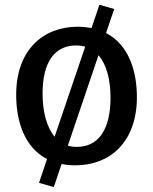

<svg xmlns="http://www.w3.org/2000/svg" viewBox="-20 -675 632 793"><path d="M141.1 80.1 202.1 97.7 234.4 2.4C252 5.9 270.5 7.8 291 7.8C434.6 7.8 542.5 -87.9 545.4 -266.6C546.9 -384.3 509.8 -491.2 418 -538.6L451.7 -637.7L390.6 -655.3L357.9 -559.1C340.3 -562.5 321.3 -564.5 300.8 -564.5C157.7 -564.5 49.3 -468.8 46.9 -290C45.4 -172.4 82.5 -65.4 174.3 -18.1ZM205.6 -110.4C171.9 -150.9 155.8 -215.8 155.8 -288.6C155.8 -417 204.6 -489.3 298.3 -487.3C310.1 -486.8 321.3 -485.4 332 -482.4ZM260.3 -73.7 386.7 -446.8C420.9 -407.7 436.5 -343.8 436.5 -271.5C436.5 -142.6 388.2 -66.4 293.9 -68.4C281.7 -68.4 270.5 -70.3 260.3 -73.7Z"/></svg>

Font: Merriweather Sans
Style: Regular
Weight: 400
Designer: Eben Sorkin ( eben@eyebytes.com )
Foundry: Eben Sorkin
Version: Version 1.003